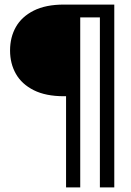

<svg xmlns="http://www.w3.org/2000/svg" viewBox="-20 -720 573 840"><path d="M269 100V-299H260Q180 -299 127.5 -325.5Q75 -352 49.5 -397Q24 -442 24 -499Q24 -557 49.5 -602Q75 -647 127.5 -673.5Q180 -700 260 -700H480V100H417V-644H331V100Z"/></svg>

Font: DM Sans 36pt Light
Style: Regular
Weight: 300
Designer: Colophon Foundry, Jonny Pinhorn
Foundry: Colophon Foundry
Version: Version 4.004;gftools[0.9.30]